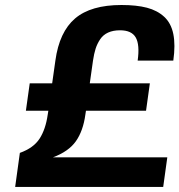

<svg xmlns="http://www.w3.org/2000/svg" viewBox="-20 -739 710 760"><path d="M642.1 -116.2V-115.2L626 1H40L58.6 -133.8Q112.8 -153.3 136.7 -190.2Q160.6 -227.1 168.9 -285.2L171.4 -300.8H82.5L97.7 -409.2H186.5L199.2 -499Q214.8 -612.8 277.3 -666Q339.8 -719.2 460.9 -719.2Q520.5 -719.2 561.5 -708.5Q602.5 -697.8 629.9 -672.6Q657.2 -647.5 666 -604.5Q674.8 -561.5 666 -499H524.9Q533.7 -562 517.3 -590.6Q501 -619.1 455.1 -619.1Q427.7 -619.1 408 -610.1Q388.2 -601.1 376.5 -583.5Q364.7 -565.9 358.4 -546.1Q352.1 -526.4 348.1 -499L335.4 -409.2H573.2L558.1 -300.8H320.3L317.9 -285.2Q309.1 -220.7 280.3 -179.9Q251.5 -139.2 189.5 -116.2Z"/></svg>

Font: Fivo Sans
Style: Italic
Weight: 700
Designer: Alexander Slobzheninov
Foundry: Alexander Slobzheninov
Version: 1.0